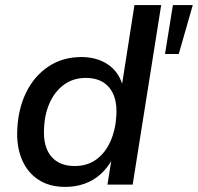

<svg xmlns="http://www.w3.org/2000/svg" viewBox="-20 -725 777 754"><path d="M236 9Q174 9 130.5 -19.5Q87 -48 65.5 -100Q44 -152 48 -220Q52 -300 83.5 -363.5Q115 -427 170.5 -464Q226 -501 300 -501Q359 -501 402 -473Q445 -445 461 -392H459L508 -705H613L501 0H402L418 -100H421Q402 -65 374.5 -40.5Q347 -16 312 -3.5Q277 9 236 9ZM273 -73Q323 -73 358.5 -99Q394 -125 414 -170.5Q434 -216 437 -272Q441 -342 409.5 -380.5Q378 -419 317 -419Q268 -419 232 -393Q196 -367 175.5 -322Q155 -277 153 -220Q149 -150 180.5 -111.5Q212 -73 273 -73ZM628 -513 659 -705H737L682 -513Z"/></svg>

Font: Nunito Sans 10pt SemiBold
Style: Italic
Weight: 600
Italic angle: -9°
Designer: Vernon Adams
Foundry: Vernon Adams
Version: Version 3.101;gftools[0.9.27]